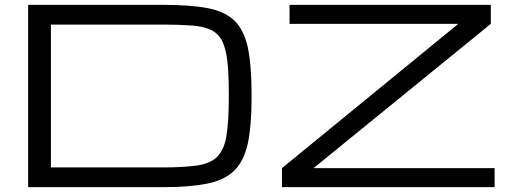

<svg xmlns="http://www.w3.org/2000/svg" viewBox="-20 -770 2117 790"><path d="M95.7 -750H652.3Q761.7 -750 833 -736.8Q903.3 -723.6 943.8 -686Q983.4 -647.9 999.5 -575.7Q1015.1 -499 1015.1 -384.8V-365.2Q1015.1 -253.9 999.5 -178.7Q983.4 -106.9 943.8 -67.9Q902.8 -28.3 833 -14.6Q761.7 0 652.3 0H95.7ZM652.3 -81.1Q734.9 -81.1 793 -89.4Q845.7 -97.2 874 -125.5Q902.3 -153.8 911.6 -210.4Q921.4 -272 921.4 -365.2V-384.8Q921.4 -465.8 915.5 -518.6Q909.7 -569.3 894 -602.1Q877.9 -632.3 848.1 -647Q815.9 -661.6 770 -665Q712.9 -668.9 652.3 -668.9H189.5V-81.1ZM1140.1 -78.1 1865.7 -671.9H1171.4V-750H1999.5V-671.9L1270 -78.1H2015.1V0H1140.1Z"/></svg>

Font: Michroma+
Style: Regular
Weight: 400
Designer: beogot
Foundry: beogot
Version: Version